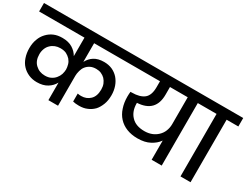

<svg xmlns="http://www.w3.org/2000/svg" viewBox="-97 -1237 2224 1734"><g transform="rotate(30 1015.0 -370.0)"><path d="M449.2 -183.1Q426.3 -140.6 384.8 -115.2Q341.3 -87.9 275.9 -87.9Q229.5 -87.9 189.9 -105Q149.9 -122.6 123 -151.9Q94.7 -181.6 80.1 -225.1Q64.9 -269.5 64.9 -320.8Q64.9 -374.5 81.1 -416Q95.2 -456.5 125 -487.8Q154.8 -519.5 192.9 -535.2Q229 -550.8 279.8 -550.8Q342.8 -550.8 384.8 -524.9Q426.8 -499 449.2 -459V-651.9H-23.9V-740.2H1008.8V-651.9H549.8V-457Q571.8 -500 610.8 -524.9Q651.4 -550.8 713.9 -550.8Q760.7 -550.8 798.8 -534.2Q836.4 -517.1 863.8 -486.8Q891.6 -454.6 905.8 -414.1Q920.9 -371.1 920.9 -323.2Q920.9 -267.6 904.8 -226.1Q886.7 -180.2 861.8 -153.8Q832 -124 795.9 -109.9Q761.2 -94.2 712.9 -94.2Q674.3 -94.2 648.9 -101.1V-184.1L667 -181.2Q673.8 -180.2 686 -180.2Q740.7 -180.2 777.8 -215.8Q814.9 -251.5 814.9 -320.8Q814.9 -353.5 805.2 -377.9Q794.9 -403.3 776.9 -422.9Q758.8 -440.9 734.9 -451.2Q711.9 -460.9 683.1 -460.9Q647.9 -460.9 623 -448.2Q598.1 -435.5 581.1 -414.1Q565.9 -395 558.1 -366.2Q549.8 -335.4 549.8 -312V0H449.2ZM170.9 -319.8Q170.9 -251 210.9 -213.9Q250.5 -175.8 310.1 -175.8Q346.7 -175.8 372.1 -189Q398.9 -202.6 415 -223.1Q432.1 -243.2 440.9 -269Q449.2 -298.3 449.2 -318.8Q449.2 -341.8 440.9 -371.1Q434.1 -394.5 416 -416Q397.5 -436 372.1 -449.2Q346.7 -460.9 310.1 -460.9Q280.3 -460.9 255.9 -451.2Q230 -440.9 211.9 -422.9Q192.4 -404.8 182.1 -378.9Q170.9 -350.6 170.9 -319.8Z M1338.9 -190.9Q1379.4 -190.9 1414.1 -204.1Q1446.3 -216.3 1472.7 -241.2Q1499 -266.1 1511.7 -297.9Q1525.9 -333 1525.9 -371.1V-651.9H1340.8V-571.8Q1340.8 -389.2 1153.8 -378.9V-375Q1153.8 -290.5 1201.7 -241.2Q1248 -190.9 1338.9 -190.9ZM961.9 -651.9V-740.2H1752.9V-651.9H1630.9V0H1525.9V-200.2Q1496.6 -157.7 1444.8 -130.9Q1393.6 -103 1316.9 -103Q1253.9 -103 1203.6 -123Q1154.3 -142.6 1119.6 -180.2Q1085.4 -217.3 1068.8 -269Q1050.8 -321.3 1050.8 -384.8Q1050.8 -410.2 1053.7 -436H1066.9Q1150.9 -436 1194.8 -471.2Q1236.8 -505.9 1236.8 -589.8V-651.9Z M1704.6 -740.2H2053.7V-651.9H1931.6V0H1826.7V-651.9H1704.6Z"/></g></svg>

Font: PoppinsZ Medium
Style: Regular
Weight: 500
Designer: Ninad Kale (Devanagari), Jonny Pinhorn (Latin)
Foundry: Indian Type Foundry
Version: Version 3.002;FEAKit 1.0